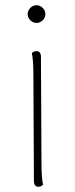

<svg xmlns="http://www.w3.org/2000/svg" viewBox="-20 -708 288 736"><path d="M120 -620C138 -620 154 -636 154 -654C154 -672 138 -688 120 -688C102 -688 86 -672 86 -654C86 -636 102 -620 120 -620ZM139 -87 137 -490C137 -504 131 -512 120 -512C111 -512 106 -508 102 -504C106 -488 108 -457 108 -417L110 -14C110 0 116 8 127 8C136 8 141 4 145 0C141 -16 139 -47 139 -87Z"/></svg>

Font: Arima Koshi Thin
Style: Regular
Weight: 250
Designer: Joana Correia and Natanael Gama
Foundry: NDISCOVER
Version: Version 1.019;PS 001.019;hotconv 1.0.88;makeotf.lib2.5.64775